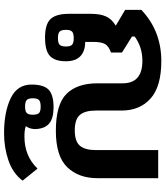

<svg xmlns="http://www.w3.org/2000/svg" viewBox="44 -628 796 923"><g transform="rotate(90 441.5 -166.0)"><path d="M46 -99V-206Q46 -250 58.5 -278Q71 -306 103 -325L27 -370V-448Q128 -544 273 -544Q395 -544 453 -492.5Q511 -441 511 -352V-229Q511 -177 532 -152.5Q553 -128 606 -128Q659 -128 680 -152.5Q701 -177 701 -229V-529H836V-236Q836 -147 783.5 -92Q731 -37 608 -37Q482 -37 431 -88Q380 -139 380 -237V-358Q380 -453 272 -453Q206 -453 155 -416V-403L232 -355V-302Q201 -291 191 -273Q181 -255 181 -218V-178Q225 -178 249.5 -155Q274 -132 274 -85Q274 -33 249 -9Q224 15 160 15Q96 15 71 -11.5Q46 -38 46 -99ZM203 -86Q203 -107 194.5 -115Q186 -123 163 -123Q140 -123 131.5 -115Q123 -107 123 -86Q123 -63 131.5 -55Q140 -47 163 -47Q186 -47 194.5 -55Q203 -63 203 -86ZM386 80Q386 21 411 -2.5Q436 -26 495 -26Q547 -26 572 -6Q597 14 600 58Q601 87 586 107Q601 114 636 114Q730 114 790 51L848 123Q812 170 750.5 191Q689 212 620 212Q519 212 452.5 180.5Q386 149 386 80ZM531 74Q531 52 523 44Q515 36 492 36Q469 36 460.5 44Q452 52 452 74Q452 95 460.5 103Q469 111 492 111Q514 111 522.5 103Q531 95 531 74Z"/></g></svg>

Font: Pridi Medium
Style: Regular
Weight: 500
Designer: Katatrad Team
Foundry: CadsonDemak
Version: Version 1.001